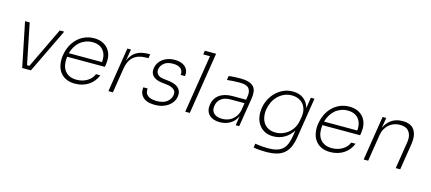

<svg xmlns="http://www.w3.org/2000/svg" viewBox="-64 -1358 4917 2192"><g transform="rotate(15 2394.5 -262.5)"><path d="M182 0 75 -525H130L227 -45H255L485 -525H538L285 0Z M808 17Q741 17 696 -7Q651 -31 625.5 -70Q600 -109 593 -159Q589 -184 589 -209Q589 -234 593 -259L595 -269Q603 -320 626 -369Q649 -418 686.5 -456.5Q724 -495 775.5 -518Q827 -541 890 -541Q950 -541 992.5 -520Q1035 -499 1060.5 -464.5Q1086 -430 1095 -386Q1099 -362 1099 -337Q1099 -315 1096 -293L1090 -257H644Q641 -234 641 -212Q641 -191 644 -170Q650 -129 671 -98Q692 -67 727.5 -49Q763 -31 815 -31Q853 -31 885 -40.5Q917 -50 942.5 -66Q968 -82 986.5 -104Q1005 -126 1014 -150H1065Q1051 -113 1026.5 -82Q1002 -51 969 -29Q936 -7 895.5 5Q855 17 808 17ZM883 -493Q838 -493 800 -478Q762 -463 733 -437.5Q704 -412 683.5 -376.5Q663 -341 652 -301H1045Q1046 -315 1046 -328Q1046 -355 1041 -378Q1032 -413 1012 -438.5Q992 -464 959.5 -478.5Q927 -493 883 -493Z M1201 0 1284 -525H1327L1304 -386Q1332 -458 1388 -493.5Q1444 -529 1535 -529H1553L1545 -481H1517Q1423 -481 1369 -433.5Q1315 -386 1301 -294L1254 0Z M1753 15Q1655 15 1610 -30Q1573 -66 1573 -119Q1573 -131 1575 -145H1626Q1625 -136 1625 -128Q1625 -115 1628 -102Q1633 -82 1649 -66.5Q1665 -51 1692.5 -42Q1720 -33 1761 -33Q1839 -33 1881 -66Q1923 -99 1931 -146Q1933 -155 1933 -164Q1933 -196 1909 -215Q1879 -239 1823 -245L1762 -252Q1694 -260 1659 -295Q1632 -322 1632 -365Q1632 -377 1634 -390Q1639 -422 1656 -449.5Q1673 -477 1700 -497.5Q1727 -518 1762.5 -529.5Q1798 -541 1841 -541Q1923 -541 1967 -501Q2003 -468 2003 -417Q2003 -405 2001 -392H1950Q1951 -400 1951 -408Q1951 -441 1928 -464Q1898 -493 1834 -493Q1765 -493 1728.5 -462Q1692 -431 1685 -389Q1684 -382 1684 -376Q1684 -349 1701 -329Q1722 -304 1773 -298L1834 -291Q1870 -287 1900 -276.5Q1930 -266 1950 -248Q1970 -230 1979 -204Q1984 -188 1984 -170Q1984 -158 1982 -145Q1977 -111 1958.5 -82Q1940 -53 1910.5 -31.5Q1881 -10 1841 2.5Q1801 15 1753 15Z M2109 0 2218 -685H2138L2145 -730H2278L2271 -685L2163 0Z M2519 14Q2479 14 2447 3Q2415 -8 2393.5 -29Q2372 -50 2363 -81Q2358 -99 2358 -121Q2358 -135 2360 -151Q2372 -227 2430.5 -269.5Q2489 -312 2584 -312H2745L2751 -350Q2754 -367 2754 -382Q2754 -422 2734 -448Q2706 -482 2630 -482Q2588 -482 2546.5 -479.5Q2505 -477 2475 -473L2482 -521Q2513 -526 2548.5 -528Q2584 -530 2616 -530Q2675 -530 2714.5 -518.5Q2754 -507 2776 -484Q2798 -461 2804 -426Q2806 -411 2806 -394Q2806 -370 2802 -342L2747 0H2705L2723 -112Q2694 -48 2639.5 -17Q2585 14 2519 14ZM2534 -30Q2562 -30 2591.5 -37.5Q2621 -45 2647 -63Q2673 -81 2693.5 -110Q2714 -139 2724 -182L2738 -269H2572Q2503 -269 2462 -237Q2421 -205 2413 -151Q2411 -139 2411 -128Q2411 -87 2438 -62Q2471 -30 2534 -30Z M3113 205Q3077 205 3039.5 202Q3002 199 2969 193L2976 146Q3011 152 3050 155.5Q3089 159 3124 159Q3184 159 3226 148Q3268 137 3297 112Q3326 87 3343 46.5Q3360 6 3369 -52L3379 -118Q3342 -58 3282.5 -23Q3223 12 3149 12Q3090 12 3047.5 -11Q3005 -34 2978.5 -72Q2952 -110 2943 -159Q2938 -185 2938 -212Q2938 -236 2942 -261L2943 -271Q2951 -322 2975.5 -370.5Q3000 -419 3038.5 -457Q3077 -495 3127.5 -518Q3178 -541 3238 -541Q3318 -541 3367.5 -501Q3417 -461 3433 -397L3453 -525H3496L3421 -52Q3410 19 3388 67.5Q3366 116 3329 147Q3292 178 3239 191.5Q3186 205 3113 205ZM3164 -37Q3209 -37 3248.5 -52.5Q3288 -68 3319.5 -95Q3351 -122 3372 -159.5Q3393 -197 3400 -242L3409 -293Q3411 -310 3411 -326Q3411 -350 3406 -372Q3397 -409 3374.5 -436.5Q3352 -464 3317 -479.5Q3282 -495 3237 -495Q3188 -495 3147 -476Q3106 -457 3074.5 -425.5Q3043 -394 3023 -352.5Q3003 -311 2996 -266Q2992 -242 2992 -220Q2992 -198 2996 -177Q3003 -135 3024.5 -104Q3046 -73 3081 -55Q3116 -37 3164 -37Z M3825 17Q3758 17 3713 -7Q3668 -31 3642.5 -70Q3617 -109 3610 -159Q3606 -184 3606 -209Q3606 -234 3610 -259L3612 -269Q3620 -320 3643 -369Q3666 -418 3703.5 -456.5Q3741 -495 3792.5 -518Q3844 -541 3907 -541Q3967 -541 4009.5 -520Q4052 -499 4077.5 -464.5Q4103 -430 4112 -386Q4116 -362 4116 -337Q4116 -315 4113 -293L4107 -257H3661Q3658 -234 3658 -212Q3658 -191 3661 -170Q3667 -129 3688 -98Q3709 -67 3744.5 -49Q3780 -31 3832 -31Q3870 -31 3902 -40.5Q3934 -50 3959.5 -66Q3985 -82 4003.5 -104Q4022 -126 4031 -150H4082Q4068 -113 4043.5 -82Q4019 -51 3986 -29Q3953 -7 3912.5 5Q3872 17 3825 17ZM3900 -493Q3855 -493 3817 -478Q3779 -463 3750 -437.5Q3721 -412 3700.5 -376.5Q3680 -341 3669 -301H4062Q4063 -315 4063 -328Q4063 -355 4058 -378Q4049 -413 4029 -438.5Q4009 -464 3976.5 -478.5Q3944 -493 3900 -493Z M4218 0 4301 -525H4344L4324 -402Q4353 -466 4405.5 -502.5Q4458 -539 4534 -539H4537Q4636 -539 4676 -478Q4704 -434 4704 -369Q4704 -342 4699 -310L4650 0H4597L4648 -322Q4651 -341 4651 -358Q4651 -409 4626 -444Q4593 -490 4517 -490Q4479 -490 4446 -477.5Q4413 -465 4387.5 -442Q4362 -419 4344.5 -387.5Q4327 -356 4321 -317L4271 0Z"/></g></svg>

Font: Sora ExtraLight
Style: Italic
Weight: 200
Designer: Jonathan Barnbrook, Juli√°n Moncada
Version: Version 1.000